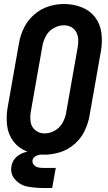

<svg xmlns="http://www.w3.org/2000/svg" viewBox="-20 -763 540 957"><path d="M240 174H195Q157 174 119.5 167.5Q82 161 56 132.5Q30 104 37 66Q51 -14 184 -14V8Q171 8 157.5 15.5Q144 23 142 36Q140 49 149 59Q158 69 170.5 71.5Q183 74 196 74H258ZM201 8Q156 8 114.5 -8Q73 -24 47 -58Q21 -92 15.5 -137Q10 -182 18 -227L75 -550Q82 -589 100 -625.5Q118 -662 150 -690Q182 -718 220.5 -730.5Q259 -743 299 -743H300Q345 -743 386.5 -727Q428 -711 454 -677Q480 -643 485.5 -598Q491 -553 483 -508L426 -185Q419 -146 401 -109Q383 -72 350.5 -44Q318 -16 278.5 -4Q239 8 201 8ZM202 -98Q229 -98 254 -112.5Q279 -127 292.5 -152Q306 -177 310 -203L367 -526Q371 -546 370 -565.5Q369 -585 360.5 -602Q352 -619 335 -628Q318 -637 299 -637Q272 -637 247 -622.5Q222 -608 208.5 -583Q195 -558 191 -532L134 -209Q129 -183 132.5 -156.5Q136 -130 156 -114Q176 -98 202 -98Z"/></svg>

Font: Iosevka SS08
Style: Bold Italic
Weight: 700
Italic angle: -10°
Monospace: yes
Designer: Belleve Invis
Foundry: Belleve Invis
Version: 2.1.0; ttfautohint (v1.8.2)